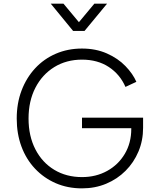

<svg xmlns="http://www.w3.org/2000/svg" viewBox="-20 -1024 868 1056"><path d="M431 12Q352 12 286.5 -16.5Q221 -45 172.5 -96.5Q124 -148 98 -218Q72 -288 72 -372Q72 -456 98.5 -526Q125 -596 173 -648Q221 -700 287 -728.5Q353 -757 431 -757Q507 -757 568 -730Q629 -703 670 -660.5Q711 -618 730 -574L670 -546Q640 -615 578.5 -655.5Q517 -696 431 -696Q345 -696 278.5 -655Q212 -614 174.5 -541Q137 -468 137 -372Q137 -276 174.5 -203Q212 -130 278.5 -90Q345 -50 431 -50Q508 -50 569.5 -84Q631 -118 666.5 -178Q702 -238 702 -315V-319H431V-377H767V-321Q767 -251 741.5 -190.5Q716 -130 670.5 -84.5Q625 -39 564 -13.5Q503 12 431 12ZM382 -854 259 -1004H329L414 -902L499 -1004H569L445 -854Z"/></svg>

Font: Plus Jakarta Sans Light
Style: Regular
Weight: 300
Designer: Gumpita Rahayu
Foundry: Tokotype
Version: Version 2.006; ttfautohint (v1.8.4.7-5d5b)